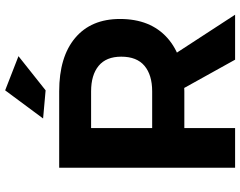

<svg xmlns="http://www.w3.org/2000/svg" viewBox="-116 -840 955 764"><g transform="rotate(-90 362.0 -457.5)"><path d="M381 -700Q518 -700 593.5 -636.5Q669 -573 669 -458Q669 -337 593.5 -269.5Q518 -202 381 -202H235V0H77V-700ZM381 -330Q446 -330 482.5 -360.5Q519 -391 519 -453Q519 -513 482.5 -543Q446 -573 381 -573H235V-330ZM362 -261H516L686 0H507ZM385 -915 521 -862 385 -754 273 -764Z"/></g></svg>

Font: Alexandria SemiBold
Style: Regular
Weight: 600
Designer: Mohamed Gaber
Foundry: Kief Type Foundry
Version: Version 5.100